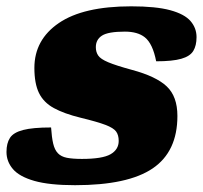

<svg xmlns="http://www.w3.org/2000/svg" viewBox="-20 -556 626 592"><path d="M137.5 -163Q139.5 -132.5 144 -113.2Q148.5 -94 158.5 -83.5Q168.5 -73 186.2 -69.5Q204 -66 232.5 -66Q296 -66 321 -80.5Q346 -95 346 -121.5Q346 -139.5 338 -150.5Q330 -161.5 305 -171Q280 -180.5 228.5 -193Q177.5 -205.5 146 -222.8Q114.5 -240 100.2 -269.2Q86 -298.5 86 -346.5Q86 -433.5 161.5 -485Q237 -536.5 384.5 -536.5Q461 -536.5 505 -524.5Q549 -512.5 567.5 -491Q586 -469.5 586 -441.5Q586 -415.5 576 -399Q566 -382.5 539 -374.8Q512 -367 461.5 -367Q451 -421.5 426.5 -441Q404.5 -458.5 365 -458.5Q313.5 -458.5 294.5 -446.2Q275.5 -434 275.5 -410.5Q275.5 -395.5 282.8 -384.8Q290 -374 313.8 -364Q337.5 -354 387 -340.5Q461.5 -320.5 494.2 -289.5Q527 -258.5 527 -198.5Q527 -88.5 450.8 -36.8Q374.5 15 211.5 15Q132.5 15 86 1.8Q39.5 -11.5 19.8 -34.8Q0 -58 0 -87.5Q0 -114.5 10.8 -131Q21.5 -147.5 51.2 -155.2Q81 -163 137.5 -163Z"/></svg>

Font: Newsreader Caption ExtraBold
Style: Italic
Weight: 800
Italic angle: -17°
Designer: Hugues Gentile
Foundry: Production Type
Version: Version 1.001